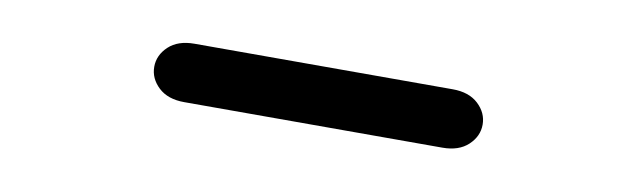

<svg xmlns="http://www.w3.org/2000/svg" viewBox="-24 -970 1048 316"><g transform="rotate(10 500.0 -812.0)"><path d="M284.2 -763.7H715.8Q743.2 -763.7 758.8 -778.3Q774.4 -793 774.4 -812.5Q774.4 -832 758.8 -846.7Q743.2 -861.3 715.8 -861.3H284.2Q256.8 -861.3 241.2 -846.7Q225.6 -832 225.6 -812.5Q225.6 -793 241.2 -778.3Q256.8 -763.7 284.2 -763.7Z"/></g></svg>

Font: Sixtyfour
Style: Regular
Weight: 400
Designer: Jens Kutilek
Foundry: Jens Kutilek
Version: Version 2.001